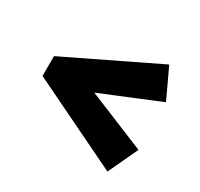

<svg xmlns="http://www.w3.org/2000/svg" viewBox="-123 -696 910 873"><g transform="rotate(30 331.5 -260.0)"><path d="M533 21 60 -208V-312L533 -541L606 -385L202 -219V-301L606 -135Z"/></g></svg>

Font: Lexend Giga ExtraBold
Style: Regular
Weight: 800
Designer: Bonnie Shaver-Troup, Thomas Jockin
Foundry: Lexend
Version: Version 1.007